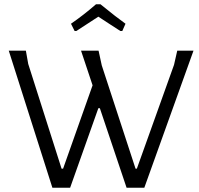

<svg xmlns="http://www.w3.org/2000/svg" viewBox="-20 -878 933 898"><path d="M329 -733 312 -767Q369 -806 429 -858H450Q526 -796 567 -767L552 -733H543Q531 -741 495 -764Q459 -787 440 -800Q419 -786 337 -733ZM885 -641 655 0H572L447 -372H440L308 0H225L21 -641H101L112 -579L268 -89H275L413 -479L359 -641H441L456 -572L614 -89H620L794 -575L809 -641Z"/></svg>

Font: Alegreya Sans SC
Style: Regular
Weight: 400
Designer: Juan Pablo del Peral
Foundry: Huerta Tipografica
Version: Version 2.007